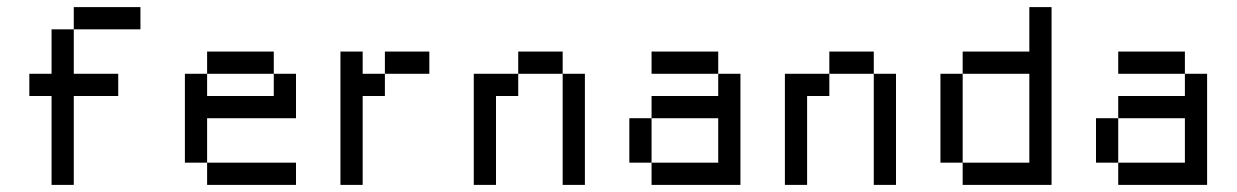

<svg xmlns="http://www.w3.org/2000/svg" viewBox="-20 -520 3478 540"><path d="M187.5 -500V-437.5H375V-500ZM187.5 -437.5H125V-312.5H62.5V-250H125V0H187.5V-250H312.5V-312.5H187.5Z M562.5 -375V-312.5H750V-375ZM750 -312.5V-250H562.5V-312.5H500V-62.5H562.5V-187.5H812.5V-312.5ZM562.5 -62.5V0H812.5V-62.5Z M937.5 -375V0H1000V-250H1062.5V-312.5H1000V-375ZM1062.5 -312.5H1187.5V-375H1062.5Z M1437.5 -375V-312.5H1562.5V-375ZM1562.5 -312.5V0H1625V-312.5ZM1437.5 -312.5H1312.5V0H1375V-250H1437.5Z M1812.5 -375V-312.5H2000V-375ZM2000 -312.5V-250H1812.5V-187.5H2000V-62.5H1812.5V0H2062.5V-312.5ZM1812.5 -62.5V-187.5H1750V-62.5Z M2312.5 -375V-312.5H2437.5V-375ZM2437.5 -312.5V0H2500V-312.5ZM2312.5 -312.5H2187.5V0H2250V-250H2312.5Z M2875 -500V-375H2687.5V-312.5H2875V-62.5H2687.5V0H2937.5V-500ZM2687.5 -62.5V-312.5H2625V-62.5Z M3125 -375V-312.5H3312.5V-375ZM3312.5 -312.5V-250H3125V-187.5H3312.5V-62.5H3125V0H3375V-312.5ZM3125 -62.5V-187.5H3062.5V-62.5Z"/></svg>

Font: Medodica
Style: Regular
Weight: 400
Version: Version 001.000